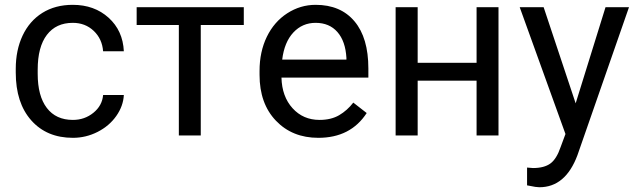

<svg xmlns="http://www.w3.org/2000/svg" viewBox="-20 -558 2623 791"><path d="M280.3 -64Q328.6 -64 364.7 -93.3Q400.9 -122.6 404.8 -166.5H490.2Q487.8 -121.1 459 -80.1Q430.2 -39.1 382.1 -14.6Q334 9.8 280.3 9.8Q172.4 9.8 108.6 -62.3Q44.9 -134.3 44.9 -259.3V-274.4Q44.9 -351.6 73.2 -411.6Q101.6 -471.7 154.5 -504.9Q207.5 -538.1 279.8 -538.1Q368.7 -538.1 427.5 -484.9Q486.3 -431.6 490.2 -346.7H404.8Q400.9 -397.9 366 -430.9Q331.1 -463.9 279.8 -463.9Q210.9 -463.9 173.1 -414.3Q135.3 -364.7 135.3 -271V-253.9Q135.3 -162.6 172.9 -113.3Q210.4 -64 280.3 -64Z M984.4 -455.1H807.1V0H716.8V-455.1H543V-528.3H984.4Z M1291.5 9.8Q1184.1 9.8 1116.7 -60.8Q1049.3 -131.3 1049.3 -249.5V-266.1Q1049.3 -344.7 1079.3 -406.5Q1109.4 -468.3 1163.3 -503.2Q1217.3 -538.1 1280.3 -538.1Q1383.3 -538.1 1440.4 -470.2Q1497.6 -402.3 1497.6 -275.9V-238.3H1139.6Q1141.6 -160.2 1185.3 -112.1Q1229 -64 1296.4 -64Q1344.2 -64 1377.4 -83.5Q1410.6 -103 1435.5 -135.3L1490.7 -92.3Q1424.3 9.8 1291.5 9.8ZM1280.3 -463.9Q1225.6 -463.9 1188.5 -424.1Q1151.4 -384.3 1142.6 -312.5H1407.2V-319.3Q1403.3 -388.2 1370.1 -426Q1336.9 -463.9 1280.3 -463.9Z M2033.7 0H1943.4V-225.6H1700.7V0H1609.9V-528.3H1700.7V-299.3H1943.4V-528.3H2033.7Z M2351.6 -132.3 2474.6 -528.3H2571.3L2358.9 81.5Q2309.6 213.4 2202.1 213.4L2185.1 211.9L2151.4 205.6V132.3L2175.8 134.3Q2221.7 134.3 2247.3 115.7Q2272.9 97.2 2289.6 47.9L2309.6 -5.9L2121.1 -528.3H2219.7Z"/></svg>

Font: Roboto
Style: Regular
Weight: 400
Designer: Google
Version: Version 2.001047; 2015